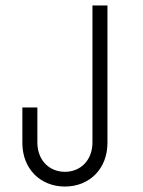

<svg xmlns="http://www.w3.org/2000/svg" viewBox="-20 -670 526 704"><path d="M218 14C307 14 374 -50 374 -146V-650H319V-148C319 -82 275 -40 218 -40C161 -40 117 -82 117 -148V-276H62V-146C62 -50 129 14 218 14Z"/></svg>

Font: Grotesk 01 Extrafine
Style: Bold
Weight: 400
Designer: Frank Adebiaye, contributions by Jérémy Landes, Ariel Martín Pérez
Foundry: Velvetyne Type Foundry
Version: Version 3.000;Glyphs 3.1.2 (3150)